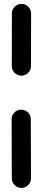

<svg xmlns="http://www.w3.org/2000/svg" viewBox="-20 -657 217 977"><path d="M138.2 -588.4 137.7 -320.8Q137.7 -300.8 123.3 -286.4Q108.9 -272 88.9 -272Q68.8 -272 54.4 -286.4Q40 -300.8 40 -320.8L40.5 -588.4Q40.5 -608.4 54.7 -622.8Q68.8 -637.2 89.4 -637.2Q109.4 -637.2 123.8 -622.8Q138.2 -608.4 138.2 -588.4ZM136.7 -50.3 137.7 250.5Q137.7 270.5 123.3 284.9Q108.9 299.3 88.9 299.3Q68.8 299.3 54.4 284.9Q40 270.5 40 250.5L39.1 -50.3Q39.1 -70.3 53.5 -84.7Q67.9 -99.1 87.9 -99.1Q107.9 -99.1 122.3 -84.7Q136.7 -70.3 136.7 -50.3Z"/></svg>

Font: Manjari
Style: Bold
Weight: 700
Designer: Santhosh Thottingal <santhosh.thottingal@gmail.com>
Version: Version 2.000